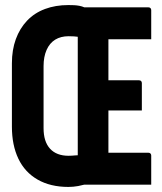

<svg xmlns="http://www.w3.org/2000/svg" viewBox="-20 -729 640 758"><path d="M250 -709Q262 -709 272.5 -708.5Q283 -708 293.5 -706Q304 -704 313 -700H335H566Q571 -700 574 -697Q577 -694 577 -689Q577 -660 577 -631.5Q577 -603 577 -574H361H320Q307 -581 290 -583.5Q273 -586 251 -586Q220 -586 198 -572.5Q176 -559 164 -532Q152 -505 152 -468V-223Q152 -170 177.5 -142Q203 -114 251 -114Q258 -114 264.5 -114.5Q271 -115 277 -115.5Q283 -116 287 -116Q287 -183 287 -250.5Q287 -318 287 -385.5Q287 -453 287 -521Q287 -589 287 -656H417L408 -645Q408 -619 408 -593Q408 -567 408 -541Q408 -489 408 -437Q408 -385 408 -333Q408 -281 408 -229Q408 -177 408 -126H566Q571 -126 574 -123Q577 -120 577 -115Q577 -86 577 -57.5Q577 -29 577 0H359Q350 0 338.5 0Q327 0 301 0V-9H344Q308 2 288.5 5.5Q269 9 250 9Q179 9 128.5 -20Q78 -49 52.5 -102.5Q27 -156 27 -229V-479Q27 -532 42.5 -574.5Q58 -617 87 -647.5Q116 -678 157.5 -693.5Q199 -709 250 -709ZM359 -412H529Q534 -412 537 -409Q540 -406 540 -401Q540 -373 540 -347Q540 -321 540 -293H359Z"/></svg>

Font: RecMonoLinear Nerd Font Mono
Style: Bold
Weight: 700
Monospace: yes
Version: Version 1.085; ttfautohint (v1.8.4.7-5d5b);Nerd Fonts 3.2.1